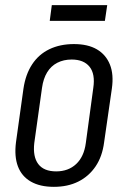

<svg xmlns="http://www.w3.org/2000/svg" viewBox="-20 -718 496 745"><path d="M189 7Q135 7 99.5 -13.5Q64 -34 49.5 -72.5Q35 -111 42 -166L71 -374Q79 -429 104.5 -468Q130 -507 171.5 -527Q213 -547 267 -547Q321 -547 356 -526.5Q391 -506 406.5 -467.5Q422 -429 414 -374L384 -166Q377 -111 351 -72.5Q325 -34 284 -13.5Q243 7 189 7ZM198 -53Q245 -53 275.5 -81.5Q306 -110 313 -163L342 -377Q350 -431 327.5 -459Q305 -487 258 -487Q227 -487 202.5 -474.5Q178 -462 163 -437.5Q148 -413 143 -377L113 -163Q107 -110 128.5 -81.5Q150 -53 198 -53ZM396 -698 387 -637H173L181 -698Z"/></svg>

Font: Pathway Extreme Condensed Light
Style: Italic
Weight: 300
Width: 3
Italic angle: -8°
Version: Version 1.001;gftools[0.9.26]